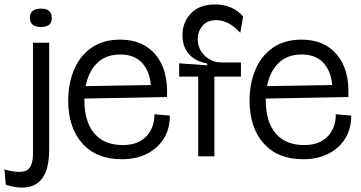

<svg xmlns="http://www.w3.org/2000/svg" viewBox="-95 -706 1630 867"><path d="M5 141Q-11 141 -29.5 138Q-48 135 -69 128L-75 59Q-8 78 23 64.5Q54 51 54 -14V-513H127V-30Q127 141 5 141ZM90 -584Q40 -584 40 -626Q40 -667 90 -667Q139 -667 139 -625Q139 -584 90 -584Z M455 13Q340 13 276.5 -58.5Q213 -130 213 -252Q213 -328 239 -390.5Q265 -453 317.5 -490Q370 -527 448 -527Q551 -527 608 -458.5Q665 -390 659 -268L286 -261Q286 -258 286 -254Q286 -157 330.5 -104Q375 -51 459 -51Q502 -51 530.5 -65Q559 -79 575 -101Q591 -123 597 -146.5Q603 -170 602 -190L672 -184Q672 -124 644.5 -80Q617 -36 568.5 -11.5Q520 13 455 13ZM448 -460Q383 -460 343.5 -421Q304 -382 292 -317L586 -322Q581 -384 546.5 -422Q512 -460 448 -460Z M800 0V-360H714V-420L841 -411V-419Q785 -430 757 -463Q729 -496 729 -547Q729 -606 767.5 -646Q806 -686 877 -686Q913 -686 945.5 -673Q978 -660 1003 -632L990 -558Q961 -589 934.5 -602Q908 -615 882 -615Q840 -615 819 -589Q798 -563 798 -530Q798 -484 830 -454Q862 -424 904 -424H993V-360H873V0Z M1274 13Q1159 13 1095.5 -58.5Q1032 -130 1032 -252Q1032 -328 1058 -390.5Q1084 -453 1136.5 -490Q1189 -527 1267 -527Q1370 -527 1427 -458.5Q1484 -390 1478 -268L1105 -261Q1105 -258 1105 -254Q1105 -157 1149.5 -104Q1194 -51 1278 -51Q1321 -51 1349.5 -65Q1378 -79 1394 -101Q1410 -123 1416 -146.5Q1422 -170 1421 -190L1491 -184Q1491 -124 1463.5 -80Q1436 -36 1387.5 -11.5Q1339 13 1274 13ZM1267 -460Q1202 -460 1162.5 -421Q1123 -382 1111 -317L1405 -322Q1400 -384 1365.5 -422Q1331 -460 1267 -460Z"/></svg>

Font: Bricolage Grotesque 96pt Light
Style: Regular
Weight: 300
Designer: Mathieu Triay
Foundry: Atelier Triay
Version: Version 1.001; ttfautohint (v1.8.4.7-5d5b);gftools[0.9.33.de